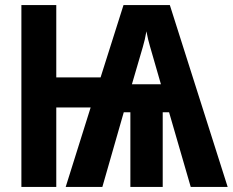

<svg xmlns="http://www.w3.org/2000/svg" viewBox="-20 -734 914 754"><path d="M647 -714 874 0H729L644 -293H619V0H492V-293H466L382 0H238L336 -312H201V0H64V-714H201V-430H375L465 -714ZM555 -611Q552 -594 548.5 -578.5Q545 -563 541 -550L498 -403H612L569 -552Q565 -565 561.5 -580Q558 -595 555 -611Z"/></svg>

Font: Noto Sans ExtraCondensed
Style: Bold
Weight: 700
Width: 2
Designer: Monotype Design Team
Foundry: Monotype Imaging Inc.
Version: Version 2.013; ttfautohint (v1.8.4.7-5d5b)